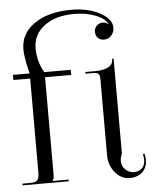

<svg xmlns="http://www.w3.org/2000/svg" viewBox="-59 -919 788 979"><g transform="rotate(-5 335.0 -429.5)"><path d="M460 -116.2V-509.8Q460 -539.1 430.7 -539.1H386.7V-547.9H440.4Q476.6 -547.9 502.4 -560.1Q528.3 -572.3 528.3 -599.6V-603.5H536.1V-519.5V-117.2Q527.3 -96.7 527.3 -78.1Q527.3 -53.7 545.9 -35.6Q564.5 -17.6 589.8 -17.6Q615.2 -17.6 630.9 -33.2Q646.5 -48.8 646.5 -75.2Q646.5 -89.8 642.6 -103.5L650.4 -107.4Q655.3 -91.8 655.3 -75.2Q655.3 -36.1 630.4 -12.7Q605.5 10.7 565.4 10.7Q522.5 10.7 491.2 -26.4Q460 -63.5 460 -116.2ZM17.6 0V-8.8H58.6Q85.9 -8.8 94.7 -20Q103.5 -31.2 103.5 -60.5V-539.1H17.6V-565.4H103.5Q97.7 -583 89.8 -624.5Q82 -666 82 -690.4Q82 -771.5 153.8 -820.8Q225.6 -870.1 342.8 -870.1Q427.7 -870.1 488.3 -837.9Q548.8 -805.7 548.8 -760.7Q548.8 -737.3 533.7 -720.7Q518.6 -704.1 497.1 -704.1Q477.5 -704.1 465.3 -715.8Q453.1 -727.5 453.1 -748Q453.1 -765.6 465.8 -778.3Q478.5 -791 497.1 -791Q514.6 -791 527.3 -778.3Q514.6 -808.6 466.3 -828.1Q418 -847.7 354.5 -847.7Q259.8 -847.7 202.1 -804.2Q144.5 -760.7 144.5 -690.4Q144.5 -623 177.7 -565.4H313.5V-539.1H179.7V-36.1Q179.7 -18.6 171.9 -10.7V-8.8H253.9V0Z"/></g></svg>

Font: FoglihtenNo07
Style: Regular
Weight: 500
Designer: gluk (gluksza@wp.pl)
Foundry: gluk (gluksza@wp.pl)
Version: Version 0.871